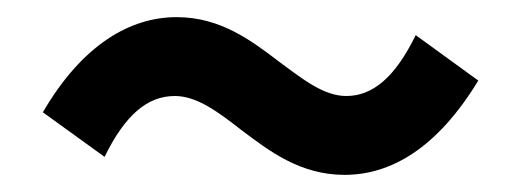

<svg xmlns="http://www.w3.org/2000/svg" viewBox="-20 -483 610 224"><path d="M382 -279C436 -279 490 -310 538 -389L465 -442C441 -393 415 -371 384 -371C358 -371 334 -390 307 -410C274 -435 238 -463 186 -463C132 -463 76 -431 30 -352L102 -300C126 -349 152 -371 184 -371C210 -371 235 -352 262 -331C294 -307 330 -279 382 -279Z"/></svg>

Font: Bithumb Trading Sans Semibold
Style: Regular
Weight: 600
Designer: HamHyungwon
Foundry: Bithumb
Version: Version 1.100;Glyphs 3.1.2 (3151)